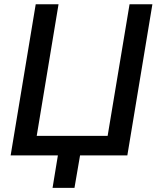

<svg xmlns="http://www.w3.org/2000/svg" viewBox="-20 -748 753 924"><path d="M592.8 0H31.2L151.9 -727.5H261.7L156.7 -94.2H498L603.5 -727.5H713.4ZM232.9 156.2 263.7 -31.2H370.6L338.4 156.2Z"/></svg>

Font: Inter 20pt Medium
Style: Italic
Weight: 500
Italic angle: -9.3988°
Version: Version 4.001;git-66647c0bb